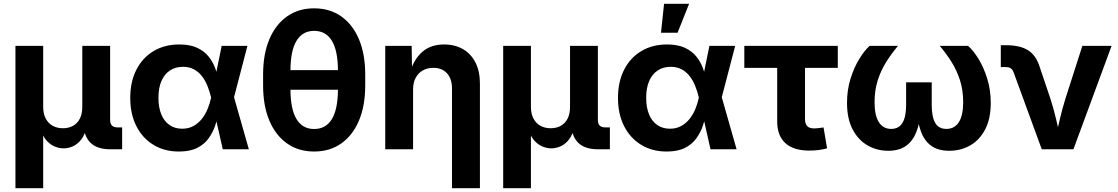

<svg xmlns="http://www.w3.org/2000/svg" viewBox="-20 -783 5864 1007"><path d="M61 204.1V-542.5H206.5V-223.1Q206.5 -185.5 220.2 -160.4Q233.9 -135.3 257.1 -122.8Q280.3 -110.4 310.1 -110.4Q339.8 -110.4 362.8 -123Q385.7 -135.7 398.7 -160.6Q411.6 -185.5 411.6 -223.1V-542.5H557.6V-154.3Q557.6 -133.8 567.4 -124.3Q577.1 -114.7 598.6 -114.7H620.6V0H558.6Q487.8 0 452.9 -35.9Q418 -71.8 418 -139.6V-189H441.9Q441.9 -134.3 429.9 -98.6Q418 -63 398.7 -42.5Q379.4 -22 356.9 -13.4Q334.5 -4.9 314 -4.9Q292.5 -4.9 269.8 -13.4Q247.1 -22 227.3 -42.5Q207.5 -63 195.3 -98.6Q183.1 -134.3 183.1 -189H206.5V204.1Z M918.5 11.7Q841.8 11.7 784.2 -23.7Q726.6 -59.1 694.8 -122.3Q663.1 -185.5 663.1 -269.5Q663.1 -354 695.1 -417Q727.1 -480 785.2 -514.9Q843.3 -549.8 920.4 -549.8Q977.1 -549.8 1014.4 -532.2Q1051.8 -514.6 1074.2 -486.3Q1096.7 -458 1108.9 -424.8Q1121.1 -391.6 1127 -360.4H1172.4L1207 -274.4L1285.2 0H1148.4L1086.9 -272.5Q1079.6 -303.7 1068.1 -332.3Q1056.6 -360.8 1039.3 -383.3Q1022 -405.8 997.3 -419.2Q972.7 -432.6 939.9 -432.6Q899.9 -432.6 870.8 -413.1Q841.8 -393.6 826.4 -357.4Q811 -321.3 811 -270.5Q811 -219.7 825.9 -183.3Q840.8 -147 868.9 -127.4Q897 -107.9 935.5 -107.9Q969.2 -107.9 994.6 -122.1Q1020 -136.2 1038.6 -159.4Q1057.1 -182.6 1068.8 -211.4Q1080.6 -240.2 1086.9 -269.5L1142.6 -542.5H1277.8L1206.5 -269.5L1171.9 -187.5H1126.5Q1119.6 -156.2 1107.7 -121.8Q1095.7 -87.4 1073.7 -56.9Q1051.8 -26.4 1014.4 -7.3Q977.1 11.7 918.5 11.7Z M1627.4 11.7Q1545.4 11.7 1485.4 -30.8Q1425.3 -73.2 1392.6 -150.9Q1359.9 -228.5 1359.9 -335V-392.6Q1359.9 -499 1392.6 -576.7Q1425.3 -654.3 1485.4 -696.8Q1545.4 -739.3 1627.4 -739.3Q1710 -739.3 1770 -696.8Q1830.1 -654.3 1862.8 -576.7Q1895.5 -499 1895.5 -392.6V-335Q1895.5 -228.5 1862.8 -150.9Q1830.1 -73.2 1770 -30.8Q1710 11.7 1627.4 11.7ZM1627.4 -106.4Q1689.5 -106.4 1720.9 -158.9Q1752.4 -211.4 1752.4 -314.9V-412.6Q1752.4 -516.1 1720.9 -568.6Q1689.5 -621.1 1627.4 -621.1Q1566.4 -621.1 1534.9 -568.6Q1503.4 -516.1 1503.4 -412.6V-314.9Q1503.4 -211.4 1534.9 -158.9Q1566.4 -106.4 1627.4 -106.4ZM1478.5 -312.5V-415H1776.9V-312.5Z M2146.5 -313V0H2000.5V-542.5H2139.2L2141.1 -406.2H2130.9Q2152.3 -474.6 2196.3 -512.2Q2240.2 -549.8 2309.6 -549.8Q2366.2 -549.8 2408.4 -525.1Q2450.7 -500.5 2473.9 -454.6Q2497.1 -408.7 2497.1 -344.7V204.1H2350.6V-318.8Q2350.6 -369.6 2324.5 -398.4Q2298.3 -427.2 2252.4 -427.2Q2221.7 -427.2 2197.8 -413.8Q2173.8 -400.4 2160.2 -375Q2146.5 -349.6 2146.5 -313Z M2619.1 204.1V-542.5H2764.6V-223.1Q2764.6 -185.5 2778.3 -160.4Q2792 -135.3 2815.2 -122.8Q2838.4 -110.4 2868.2 -110.4Q2897.9 -110.4 2920.9 -123Q2943.8 -135.7 2956.8 -160.6Q2969.7 -185.5 2969.7 -223.1V-542.5H3115.7V-154.3Q3115.7 -133.8 3125.5 -124.3Q3135.3 -114.7 3156.7 -114.7H3178.7V0H3116.7Q3045.9 0 3011 -35.9Q2976.1 -71.8 2976.1 -139.6V-189H3000Q3000 -134.3 2988 -98.6Q2976.1 -63 2956.8 -42.5Q2937.5 -22 2915 -13.4Q2892.6 -4.9 2872.1 -4.9Q2850.6 -4.9 2827.9 -13.4Q2805.2 -22 2785.4 -42.5Q2765.6 -63 2753.4 -98.6Q2741.2 -134.3 2741.2 -189H2764.6V204.1Z M3476.6 11.7Q3399.9 11.7 3342.3 -23.7Q3284.7 -59.1 3252.9 -122.3Q3221.2 -185.5 3221.2 -269.5Q3221.2 -354 3253.2 -417Q3285.2 -480 3343.3 -514.9Q3401.4 -549.8 3478.5 -549.8Q3535.2 -549.8 3572.5 -532.2Q3609.9 -514.6 3632.3 -486.3Q3654.8 -458 3667 -424.8Q3679.2 -391.6 3685.1 -360.4H3730.5L3765.1 -274.4L3843.3 0H3706.5L3645 -272.5Q3637.7 -303.7 3626.2 -332.3Q3614.7 -360.8 3597.4 -383.3Q3580.1 -405.8 3555.4 -419.2Q3530.8 -432.6 3498 -432.6Q3458 -432.6 3429 -413.1Q3399.9 -393.6 3384.5 -357.4Q3369.1 -321.3 3369.1 -270.5Q3369.1 -219.7 3384 -183.3Q3398.9 -147 3427 -127.4Q3455.1 -107.9 3493.7 -107.9Q3527.3 -107.9 3552.7 -122.1Q3578.1 -136.2 3596.7 -159.4Q3615.2 -182.6 3627 -211.4Q3638.7 -240.2 3645 -269.5L3700.7 -542.5H3835.9L3764.6 -269.5L3730 -187.5H3684.6Q3677.7 -156.2 3665.8 -121.8Q3653.8 -87.4 3631.8 -56.9Q3609.9 -26.4 3572.5 -7.3Q3535.2 11.7 3476.6 11.7ZM3446.8 -611.3 3462.9 -763.2H3594.2L3533.7 -611.3Z M4224.6 6.8Q4142.1 6.8 4099.1 -32.2Q4056.2 -71.3 4056.2 -146V-427.2H3883.8V-542.5H4374V-427.2H4202.1V-159.7Q4202.1 -133.8 4213.6 -121.6Q4225.1 -109.4 4251.5 -109.4Q4261.2 -109.4 4276.1 -111.3Q4291 -113.3 4299.3 -114.7L4317.9 -4.9Q4294.4 1.5 4270.8 4.2Q4247.1 6.8 4224.6 6.8Z M4638.7 7.8Q4578.6 7.8 4529.5 -20.8Q4480.5 -49.3 4451.4 -105.2Q4422.4 -161.1 4422.4 -243.2Q4422.4 -311 4440.7 -369.9Q4459 -428.7 4486.6 -473.6Q4514.2 -518.6 4541 -542.5H4689.9Q4655.8 -502 4627.9 -457.8Q4600.1 -413.6 4583.5 -361.6Q4566.9 -309.6 4566.9 -246.6Q4566.9 -177.7 4589.4 -142.3Q4611.8 -106.9 4654.3 -106.9Q4693.8 -106.9 4713.1 -138.4Q4732.4 -169.9 4732.4 -232.4V-351.1H4866.7V-232.4Q4866.7 -169.9 4885 -138.4Q4903.3 -106.9 4943.4 -106.9Q4986.3 -106.9 5009 -142.3Q5031.7 -177.7 5031.7 -246.6Q5031.7 -311 5014.6 -363.3Q4997.6 -415.5 4969.7 -459.5Q4941.9 -503.4 4908.7 -542.5H5057.1Q5084.5 -519 5111.8 -474.6Q5139.2 -430.2 5157.7 -370.8Q5176.3 -311.5 5176.3 -243.2Q5176.3 -160.6 5147.2 -104.7Q5118.2 -48.8 5068.8 -20.5Q5019.5 7.8 4959 7.8Q4899.4 7.8 4863.5 -18.8Q4827.6 -45.4 4810.3 -92.8Q4793 -140.1 4788.1 -201.7H4809.1Q4804.7 -139.2 4786.6 -92Q4768.6 -44.9 4732.7 -18.6Q4696.8 7.8 4638.7 7.8Z M5443.8 0 5295.9 -404.3Q5290.5 -418.9 5280.8 -425Q5271 -431.2 5254.4 -431.2H5229V-545.9H5256.3Q5330.6 -545.9 5372.6 -519Q5414.6 -492.2 5433.6 -430.2L5490.2 -262.2Q5506.8 -210 5519.3 -156.7Q5531.7 -103.5 5544.9 -46.9H5513.2Q5525.9 -103.5 5538.3 -156.7Q5550.8 -210 5566.9 -262.2L5656.7 -542.5H5810.1L5609.9 0Z"/></svg>

Font: Inter 16pt
Style: Bold
Weight: 700
Version: Version 4.001;git-66647c0bb